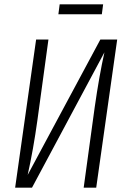

<svg xmlns="http://www.w3.org/2000/svg" viewBox="-20 -868 590 888"><path d="M425 0H367L418 -372Q439 -519 463 -626L128 0H50L147 -685H204L153 -312Q134 -175 108 -59L444 -685H522ZM451 -802H250L256 -848H457Z"/></svg>

Font: Fira Sans Extra Condensed Light
Style: Italic
Weight: 300
Width: 3
Italic angle: -8°
Designer: Carrois Corporate & Edenspiekermann AG
Foundry: Carrois Corporate GbR & Edenspiekermann AG
Version: Version 4.203